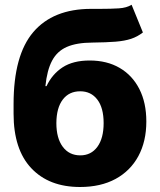

<svg xmlns="http://www.w3.org/2000/svg" viewBox="-20 -764 663 795"><path d="M524.9 -744.3 571.7 -629.6Q549.4 -612.2 522.9 -603.3Q496.4 -594.5 458.5 -591.4Q420.5 -588.4 362.6 -587.7Q297.2 -587.4 256.9 -569.8Q216.6 -552.2 195.7 -512.8Q174.7 -473.4 168 -407.3H172.6Q196 -457 239.3 -485.3Q282.7 -513.5 351.2 -513.5Q422.9 -513.5 475.5 -482.8Q528.1 -452.1 557 -395.4Q585.9 -338.8 585.9 -261Q585.9 -178.6 552.9 -117.5Q519.9 -56.5 458.5 -23.1Q397 10.3 311.4 10.3Q182.9 10.3 109.6 -67.5Q36.2 -145.2 36.2 -293.3V-333.1Q36.2 -535.5 117.9 -631.2Q199.6 -726.9 356.5 -727.3Q366.5 -727.3 375.9 -727.3Q385.3 -727.3 394.5 -727.3Q438.9 -727.3 471.8 -729.4Q504.6 -731.5 524.9 -744.3ZM312.5 -120.7Q357.2 -120.7 383.2 -156.1Q409.1 -191.4 409.1 -254.3Q409.1 -317.5 383 -351.7Q356.9 -386 312.1 -386Q266 -386 239.9 -351.7Q213.8 -317.5 213.4 -254.3Q213.4 -191.8 239.9 -156.2Q266.3 -120.7 312.5 -120.7Z"/></svg>

Font: Inter UI Extra Bold
Style: Regular
Weight: 800
Designer: Rasmus Andersson
Foundry: rsms
Version: 3.2;8d6f07862